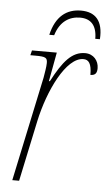

<svg xmlns="http://www.w3.org/2000/svg" viewBox="-52 -751 441 786"><g transform="rotate(5 168.5 -358.0)"><path d="M128 -606H148C166 -665 205 -687 248 -687C291 -687 317 -662 317 -606H336C341 -682 308 -716 249 -716C190 -716 146 -683 128 -606ZM120 -429 29 0H57L110 -250C137 -376 205 -519 276 -519C297 -519 310 -505 310 -457C331 -457 337 -468 337 -487C337 -517 316 -544 281 -544C227 -544 191 -501 147 -417H143L165 -536H63L58 -516H78C121 -516 128 -512 128 -490C128 -474 123 -448 120 -429Z"/></g></svg>

Font: Noto Serif Condensed Thin
Style: Italic
Weight: 100
Width: 3
Italic angle: -12°
Designer: Monotype Design Team
Foundry: Monotype Imaging Inc.
Version: Version 2.013